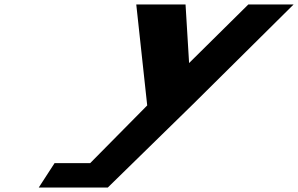

<svg xmlns="http://www.w3.org/2000/svg" viewBox="-20 -845 1343 865"><path d="M593.9 -825 643.2 -370 386.2 -110H225.8L154.5 0H277.5H465.5L850 -376L1302.9 -825H1098.9L831.9 -561L815.9 -825Z"/></svg>

Font: Hussar
Style: BdWodka
Weight: 700
Foundry: Cannot Into Space Fonts
Version: Version 2.00